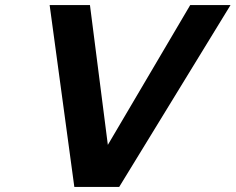

<svg xmlns="http://www.w3.org/2000/svg" viewBox="-20 -742 935 762"><path d="M453 0H275L177 -722H337L408 -167L735 -722H895Z"/></svg>

Font: Perun
Style: Bold Italic
Weight: 700
Italic angle: -12°
Foundry: Copyright (c) Stefan Peev, Context Ltd, 2016
Version: Version 1.027